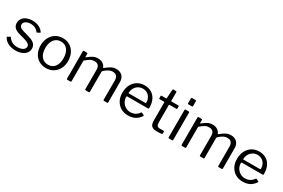

<svg xmlns="http://www.w3.org/2000/svg" viewBox="100 -1896 4507 3059"><g transform="rotate(30 2353.5 -366.0)"><path d="M253 -481Q198 -481 163 -457.5Q128 -434 128 -396Q128 -373 145.5 -354.5Q163 -336 209 -322L336 -284Q402 -266 434 -230.5Q466 -195 466 -146Q466 -100 438 -64.5Q410 -29 361 -9.5Q312 10 250 10Q173 10 113 -20.5Q53 -51 28 -100Q25 -105 25 -108Q25 -113 30 -116L69 -138Q79 -144 84 -137Q138 -51 251 -51Q310 -52 348.5 -75.5Q387 -99 387 -137Q387 -165 364 -184Q341 -203 289 -218L186 -247Q113 -266 81.5 -300Q50 -334 50 -383Q50 -429 75.5 -465Q101 -501 147.5 -520.5Q194 -540 254 -540Q320 -540 372.5 -515Q425 -490 453 -447Q460 -437 452 -433L410 -410Q406 -408 404 -408Q400 -408 395 -413Q374 -444 337.5 -462.5Q301 -481 253 -481Z M558 -262Q558 -343 590.5 -406Q623 -469 680.5 -504.5Q738 -540 812 -540Q886 -540 943.5 -504.5Q1001 -469 1032.5 -406Q1064 -343 1064 -263Q1064 -184 1032 -122Q1000 -60 942.5 -25Q885 10 811 10Q736 10 678.5 -24.5Q621 -59 589.5 -121Q558 -183 558 -262ZM978 -265Q978 -363 933.5 -420.5Q889 -478 812 -478Q734 -478 689 -420.5Q644 -363 644 -265Q644 -167 689 -110Q734 -53 813 -53Q891 -53 934.5 -109.5Q978 -166 978 -265Z M1188 -13V-517Q1188 -530 1199 -530H1259Q1269 -530 1269 -519V-461Q1269 -449 1279 -458Q1333 -502 1371 -521Q1409 -540 1456 -540Q1512 -540 1548.5 -515Q1585 -490 1598 -452Q1600 -449 1602 -449Q1605 -449 1612 -454Q1664 -498 1705.5 -519Q1747 -540 1793 -540Q1865 -540 1905.5 -499Q1946 -458 1946 -388V-16Q1946 0 1931 0H1875Q1862 0 1862 -13V-370Q1862 -420 1838 -447Q1814 -474 1766 -474Q1726 -474 1691 -454.5Q1656 -435 1623 -406Q1615 -398 1612 -392Q1609 -386 1609 -377V-16Q1609 0 1594 0H1538Q1525 0 1525 -13V-370Q1525 -474 1429 -474Q1389 -474 1355.5 -455.5Q1322 -437 1272 -393V-15Q1272 -7 1268.5 -3.5Q1265 0 1257 0H1202Q1188 0 1188 -13Z M2325 -54Q2425 -54 2481 -137Q2485 -141 2488 -141.5Q2491 -142 2495 -140L2537 -119Q2545 -114 2539 -105Q2500 -45 2446 -17.5Q2392 10 2317 10Q2244 10 2186 -24Q2128 -58 2095.5 -119.5Q2063 -181 2063 -260Q2063 -345 2096 -408.5Q2129 -472 2186.5 -506Q2244 -540 2316 -540Q2388 -540 2442.5 -508Q2497 -476 2527 -414.5Q2557 -353 2557 -269V-265Q2557 -256 2554 -251.5Q2551 -247 2542 -247H2159Q2150 -247 2150 -232Q2150 -184 2173.5 -143Q2197 -102 2237 -78Q2277 -54 2325 -54ZM2456 -302Q2467 -302 2470 -304.5Q2473 -307 2473 -316Q2473 -360 2454.5 -397.5Q2436 -435 2400.5 -457.5Q2365 -480 2318 -480Q2267 -480 2229 -454.5Q2191 -429 2171 -388.5Q2151 -348 2152 -302Z M2811 -468Q2803 -468 2803 -459V-142Q2803 -97 2818 -80Q2833 -63 2867 -63H2936Q2947 -63 2947 -52L2946 -18Q2946 -8 2934 -5Q2908 0 2840 0Q2777 0 2748 -29.5Q2719 -59 2719 -123V-457Q2719 -468 2709 -468H2629Q2618 -468 2618 -478V-520Q2618 -530 2628 -530H2713Q2720 -530 2720 -538L2731 -697Q2731 -710 2742 -710H2792Q2804 -710 2804 -696V-538Q2804 -530 2812 -530H2938Q2949 -530 2949 -521V-478Q2949 -468 2938 -468Z M3146 -644Q3146 -634 3142 -629.5Q3138 -625 3128 -625H3070Q3055 -625 3055 -642V-726Q3055 -742 3069 -742H3132Q3138 -742 3142 -738Q3146 -734 3146 -727ZM3142 -17Q3142 -7 3138 -3.5Q3134 0 3124 0H3073Q3064 0 3061 -3Q3058 -6 3058 -14V-516Q3058 -530 3070 -530H3131Q3142 -530 3142 -517Z M3297 -13V-517Q3297 -530 3308 -530H3368Q3378 -530 3378 -519V-461Q3378 -449 3388 -458Q3442 -502 3480 -521Q3518 -540 3565 -540Q3621 -540 3657.5 -515Q3694 -490 3707 -452Q3709 -449 3711 -449Q3714 -449 3721 -454Q3773 -498 3814.5 -519Q3856 -540 3902 -540Q3974 -540 4014.5 -499Q4055 -458 4055 -388V-16Q4055 0 4040 0H3984Q3971 0 3971 -13V-370Q3971 -420 3947 -447Q3923 -474 3875 -474Q3835 -474 3800 -454.5Q3765 -435 3732 -406Q3724 -398 3721 -392Q3718 -386 3718 -377V-16Q3718 0 3703 0H3647Q3634 0 3634 -13V-370Q3634 -474 3538 -474Q3498 -474 3464.5 -455.5Q3431 -437 3381 -393V-15Q3381 -7 3377.5 -3.5Q3374 0 3366 0H3311Q3297 0 3297 -13Z M4434 -54Q4534 -54 4590 -137Q4594 -141 4597 -141.5Q4600 -142 4604 -140L4646 -119Q4654 -114 4648 -105Q4609 -45 4555 -17.5Q4501 10 4426 10Q4353 10 4295 -24Q4237 -58 4204.5 -119.5Q4172 -181 4172 -260Q4172 -345 4205 -408.5Q4238 -472 4295.5 -506Q4353 -540 4425 -540Q4497 -540 4551.5 -508Q4606 -476 4636 -414.5Q4666 -353 4666 -269V-265Q4666 -256 4663 -251.5Q4660 -247 4651 -247H4268Q4259 -247 4259 -232Q4259 -184 4282.5 -143Q4306 -102 4346 -78Q4386 -54 4434 -54ZM4565 -302Q4576 -302 4579 -304.5Q4582 -307 4582 -316Q4582 -360 4563.5 -397.5Q4545 -435 4509.5 -457.5Q4474 -480 4427 -480Q4376 -480 4338 -454.5Q4300 -429 4280 -388.5Q4260 -348 4261 -302Z"/></g></svg>

Font: Libre Franklin
Style: Regular
Weight: 400
Designer: Pablo Impallari, Rodrigo Fuenzalida
Foundry: Impallari Type
Version: Version 1.002; ttfautohint (v1.5)